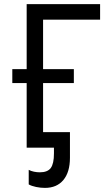

<svg xmlns="http://www.w3.org/2000/svg" viewBox="-20 -720 528 936"><path d="M110 0 190 -19V-624H468V-700H110ZM40 -315H340V-383H40ZM243 28Q243 78 227.5 99Q212 120 174 120Q160 120 145.5 117Q131 114 120 108V179Q134 187 156 191.5Q178 196 199 196Q257 196 289 157.5Q321 119 321 49V-76H160L110 0H243Z"/></svg>

Font: Fixel Variable
Style: Regular
Weight: 100
Width: 3
Designer: AlfaBravo + MacPaw
Foundry: Kyrylo Tkachov, Marchela Mozhyna, Serhii Makarenko, Maria Weinstein, Zakhar Kryvoshyya
Version: Version 1.211